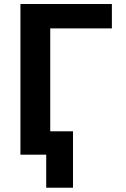

<svg xmlns="http://www.w3.org/2000/svg" viewBox="-20 -750 610 931"><path d="M79.1 0V-730.5H522.5V-612.3H223.6V-113.3H334V160.2H204.1V0Z"/></svg>

Font: GenEi M Gothic v2 Bold
Style: Regular
Weight: 700
Version: Version 2.0